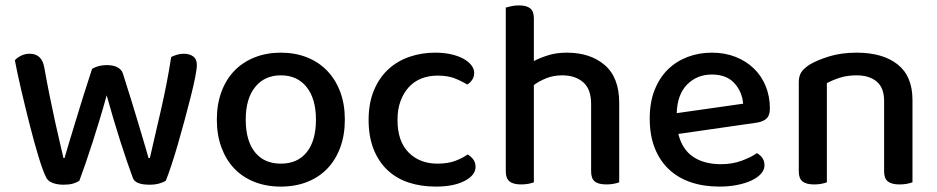

<svg xmlns="http://www.w3.org/2000/svg" viewBox="-20 -677 3468 711"><path d="M375 -324Q363 -280 349.5 -235.5Q336 -191 322.5 -149Q309 -107 296.5 -71Q284 -35 274 -8Q264 -1 250 3Q236 7 215 7Q192 7 174 0Q156 -7 150 -22Q138 -46 122 -99Q106 -152 90 -215Q74 -278 59 -342Q44 -406 35 -454Q43 -463 57.5 -470.5Q72 -478 90 -478Q135 -478 144 -427Q153 -376 163.5 -324Q174 -272 184 -226.5Q194 -181 202.5 -145.5Q211 -110 215 -92H219Q224 -110 234.5 -144.5Q245 -179 258.5 -223.5Q272 -268 288 -319.5Q304 -371 321 -422Q344 -436 376 -436Q399 -436 414.5 -428Q430 -420 435 -405Q451 -355 466 -306.5Q481 -258 493.5 -216Q506 -174 515.5 -142Q525 -110 530 -92H535Q555 -178 577 -274Q599 -370 614 -466Q624 -471 636 -474.5Q648 -478 660 -478Q682 -478 695.5 -468Q709 -458 709 -436Q709 -423 703 -392Q697 -361 686.5 -319.5Q676 -278 663.5 -231.5Q651 -185 638.5 -142Q626 -99 614 -63Q602 -27 594 -8Q586 -2 570 2.5Q554 7 534 7Q481 7 472 -18Q463 -42 451 -77Q439 -112 426 -152.5Q413 -193 400 -237Q387 -281 375 -324Z M1257 -234Q1257 -177 1240 -131Q1223 -85 1192.5 -53Q1162 -21 1118 -3.5Q1074 14 1020 14Q966 14 922 -3.5Q878 -21 847.5 -53Q817 -85 800 -131Q783 -177 783 -234Q783 -291 800 -337Q817 -383 848 -415Q879 -447 923 -464.5Q967 -482 1020 -482Q1073 -482 1117 -464.5Q1161 -447 1192 -414.5Q1223 -382 1240 -336.5Q1257 -291 1257 -234ZM1020 -398Q960 -398 925 -355Q890 -312 890 -234Q890 -156 924 -113.5Q958 -71 1020 -71Q1082 -71 1116 -113.5Q1150 -156 1150 -234Q1150 -311 1115.5 -354.5Q1081 -398 1020 -398Z M1600 -397Q1568 -397 1541 -386.5Q1514 -376 1494.5 -355Q1475 -334 1463.5 -303.5Q1452 -273 1452 -233Q1452 -154 1493 -112.5Q1534 -71 1600 -71Q1638 -71 1665 -81Q1692 -91 1712 -105Q1725 -97 1733 -86Q1741 -75 1741 -59Q1741 -28 1700.5 -7Q1660 14 1594 14Q1539 14 1493.5 -1Q1448 -16 1415 -47Q1382 -78 1363.5 -124.5Q1345 -171 1345 -233Q1345 -295 1364.5 -342Q1384 -389 1417.5 -420Q1451 -451 1496 -466.5Q1541 -482 1591 -482Q1624 -482 1650.5 -476Q1677 -470 1696 -459.5Q1715 -449 1725.5 -435.5Q1736 -422 1736 -407Q1736 -393 1728.5 -381.5Q1721 -370 1710 -364Q1689 -377 1663.5 -387Q1638 -397 1600 -397Z M2169 -292Q2169 -347 2139.5 -372.5Q2110 -398 2062 -398Q2030 -398 2003.5 -387.5Q1977 -377 1957 -362V-2Q1950 1 1937.5 3.5Q1925 6 1910 6Q1881 6 1867 -5Q1853 -16 1853 -42V-649Q1860 -651 1873 -654Q1886 -657 1901 -657Q1930 -657 1943.5 -646Q1957 -635 1957 -609V-451Q1980 -463 2010.5 -472.5Q2041 -482 2079 -482Q2166 -482 2219.5 -436Q2273 -390 2273 -296V-2Q2266 1 2253 3.5Q2240 6 2226 6Q2196 6 2182.5 -5Q2169 -16 2169 -42V-292Z M2492 -181Q2506 -124 2546.5 -96.5Q2587 -69 2650 -69Q2692 -69 2727 -82Q2762 -95 2783 -110Q2811 -94 2811 -65Q2811 -48 2798 -33.5Q2785 -19 2762.5 -8.5Q2740 2 2709.5 8Q2679 14 2644 14Q2586 14 2538.5 -2Q2491 -18 2457 -50Q2423 -82 2404.5 -129Q2386 -176 2386 -238Q2386 -298 2404 -343.5Q2422 -389 2453 -419.5Q2484 -450 2526 -466Q2568 -482 2616 -482Q2664 -482 2703.5 -466.5Q2743 -451 2771.5 -423.5Q2800 -396 2815.5 -358Q2831 -320 2831 -275Q2831 -250 2819 -238.5Q2807 -227 2784 -223ZM2616 -401Q2561 -401 2524.5 -364Q2488 -327 2486 -258L2732 -293Q2728 -338 2699 -369.5Q2670 -401 2616 -401Z M3254 -303Q3254 -352 3226.5 -375Q3199 -398 3152 -398Q3117 -398 3089.5 -389Q3062 -380 3042 -369V-2Q3035 1 3022.5 3.5Q3010 6 2995 6Q2966 6 2952 -5Q2938 -16 2938 -42V-372Q2938 -395 2947 -409Q2956 -423 2977 -437Q3005 -454 3050 -468Q3095 -482 3152 -482Q3249 -482 3304 -438.5Q3359 -395 3359 -307V-2Q3352 1 3339 3.5Q3326 6 3311 6Q3282 6 3268 -5Q3254 -16 3254 -42V-303Z"/></svg>

Font: Baloo Bhaina 2 Medium
Style: Regular
Weight: 500
Designer: Yesha Goshar, Manish Minz, Shuchita Grover and Ek Type
Foundry: Ek Type
Version: Version 1.640;hotconv 1.0.111;makeotfexe 2.5.65597; ttfautoh